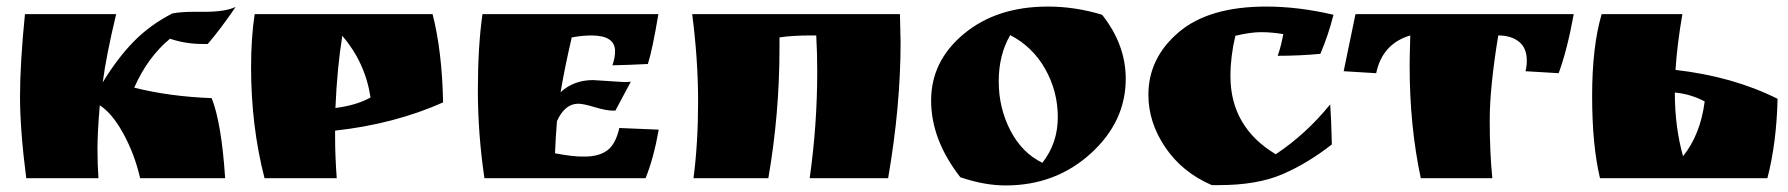

<svg xmlns="http://www.w3.org/2000/svg" viewBox="-20 -543 5447 585"><path d="M570 -507H603Q667 -507 698 -522Q654 -457 613 -409H597Q546 -409 498 -425Q430 -369 389 -276Q495 -249 625 -244Q655 -168 666 0H407Q390 -74 355.5 -136.5Q321 -199 284 -222Q277 -140 277 -90Q277 -40 280 0H60Q41 -147 41 -248.5Q41 -350 56 -500H334Q304 -376 293 -292Q338 -366 387.5 -416.5Q437 -467 505 -502Q531 -507 570 -507Z M1001 -125Q1001 -68 1006 0H786Q745 -159 745 -338Q745 -429 756 -500H1298Q1327 -387 1330 -231Q1182 -165 1001 -145ZM1002 -214Q1066 -222 1109 -246Q1093 -352 1023 -434Q1007 -335 1002 -214Z M1787 -299 1881 -293Q1895 -293 1902 -294L1855 -206H1846Q1827 -206 1792 -216.5Q1757 -227 1742 -227Q1701 -227 1677 -174Q1673 -125 1671 -76Q1723 -66 1753 -66H1762Q1805 -66 1830.5 -85Q1856 -104 1867 -153L1987 -148Q1972 -62 1947 0H1456Q1436 -135 1436 -268Q1436 -401 1450 -500H1986Q1968 -392 1954 -348Q1895 -345 1846 -344Q1854 -367 1854 -387Q1854 -435 1782 -435Q1755 -435 1722 -429Q1700 -334 1688 -262Q1728 -299 1787 -299Z M2722 -500 2724 -415Q2724 -220 2686 0H2447Q2470 -163 2470 -324Q2470 -380 2467 -435H2450Q2393 -435 2355 -429V-397Q2355 -196 2321 0H2093Q2107 -107 2107 -234Q2107 -361 2089 -500Z M2906 -3Q2817 -117 2817 -237Q2817 -357 2917 -440Q3017 -523 3173 -523Q3256 -523 3338 -498Q3410 -407 3410 -303Q3410 -172 3303 -75Q3196 22 3044 22Q2979 22 2906 -3ZM3058 -436Q3023 -376 3023 -295Q3023 -214 3058.5 -145.5Q3094 -77 3156 -47Q3203 -107 3203 -186Q3203 -265 3164.5 -333Q3126 -401 3058 -436Z M3890 -439Q3855 -445 3822.5 -445Q3790 -445 3744 -434Q3729 -371 3729 -311Q3729 -156 3867 -73Q3959 -134 4033 -225Q4036 -185 4038 -103Q3964 -45 3887 -12Q3810 21 3695 21H3672Q3582 -18 3530.5 -94Q3479 -170 3479 -254Q3479 -366 3571 -444.5Q3663 -523 3838 -523Q3936 -523 4043 -498Q4027 -435 4003 -379Q3940 -373 3873 -373Q3883 -401 3890 -439Z M4545 -435Q4519 -277 4519 -177Q4519 -77 4527 0H4309Q4275 -159 4275 -342Q4275 -373 4277 -435Q4192 -410 4173 -320L4074 -326L4110 -500H4775Q4755 -390 4729 -320L4628 -326Q4632 -342 4632 -358Q4632 -397 4608 -416Q4584 -435 4545 -435Z M4855 0Q4831 -100 4831 -250.5Q4831 -401 4860 -500H5106Q5090 -407 5085 -330Q5260 -310 5396 -242Q5393 -108 5365 0ZM5083 -261Q5083 -156 5108 -67Q5161 -133 5174 -234Q5130 -257 5083 -261Z"/></svg>

Font: Ruslan Display
Style: Regular
Weight: 400
Designer: Denis Masharov, Vladimir Rabdu
Foundry: Denis Masharov, Vladimir Rabdu
Version: Version 1.000; ttfautohint (v1.4.1)